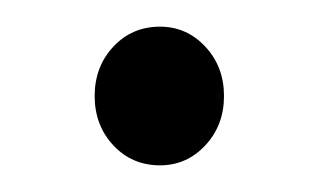

<svg xmlns="http://www.w3.org/2000/svg" viewBox="-20 -116 239 144"><path d="M100 -96Q120 -96 134 -81Q148 -66 148 -44Q148 -22 134 -7Q120 8 100 8Q79 8 65 -7Q51 -22 51 -44Q51 -66 65 -81Q79 -96 100 -96Z"/></svg>

Font: Trueno
Style: Lt
Weight: 300
Designer: Julieta Ulanovsky
Foundry: Julieta Ulanovsky
Version: Version 3.001b